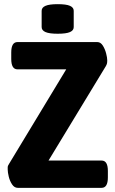

<svg xmlns="http://www.w3.org/2000/svg" viewBox="-20 -902 553 922"><path d="M65 0Q49 0 38 -16.5Q27 -33 22 -54Q17 -75 17 -88Q17 -91 17 -98.5Q17 -106 24 -116L298 -569H64Q34 -569 34 -619V-650Q34 -700 64 -700H447Q463 -700 473.5 -683.5Q484 -667 489.5 -646Q495 -625 495 -612Q495 -602 493.5 -596.5Q492 -591 488 -584L213 -131H468Q498 -131 498 -81V-50Q498 0 468 0ZM257 -740Q217 -740 198.5 -748Q180 -756 180 -772V-850Q180 -866 198.5 -874Q217 -882 257 -882Q298 -882 316 -874Q334 -866 334 -850V-772Q334 -756 316 -748Q298 -740 257 -740Z"/></svg>

Font: Asap Semi Condensed
Style: Bold
Weight: 700
Width: 4
Designer: Pablo Cosgaya
Foundry: Omnibus-Type
Version: Version 3.001; ttfautohint (v1.8.4.7-5d5b)